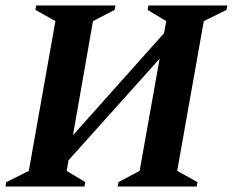

<svg xmlns="http://www.w3.org/2000/svg" viewBox="-34 -680 849 700"><path d="M-14 0 -11 -16 71 -57 168 -603 95 -644 98 -660H387L384 -644L305 -603L232 -187L564 -559L572 -603L504 -644L507 -660H795L792 -644L709 -603L612 -57L686 -16L683 0H395L398 -16L475 -57L548 -466L216 -96L209 -57L277 -16L274 0Z"/></svg>

Font: Spectral
Style: Bold Italic
Weight: 700
Italic angle: -10°
Designer: Jean-Baptiste Levee
Foundry: Production Type
Version: Version 2.001